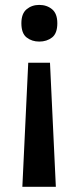

<svg xmlns="http://www.w3.org/2000/svg" viewBox="-20 -565 315 767"><path d="M209 -472.2Q209 -431.6 188 -415.3Q167 -398.9 136.7 -398.9Q107.4 -398.9 86.4 -415.3Q65.4 -431.6 65.4 -472.2Q65.4 -510.7 86.4 -528.1Q107.4 -545.4 136.7 -545.4Q167 -545.4 188 -528.1Q209 -510.7 209 -472.2ZM92.8 -314.5H179.7L203.1 181.2H69.3Z"/></svg>

Font: Open Sans SemiBold
Style: Regular
Weight: 600
Designer: Monotype Design Team
Foundry: Monotype Imaging Inc.
Version: Version 3.003; ttfautohint (v1.8.4)